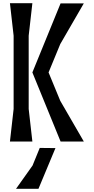

<svg xmlns="http://www.w3.org/2000/svg" viewBox="-20 -883 585 1198"><path d="M42 -863 65 -660V-203L42 0H182L159 -203V-660L182 -863ZM503 -862H358L182 -431L358 0H503L356 -254L283 -431L356 -608ZM228 40 183 150 80 295H220L326 41Z"/></svg>

Font: BackOut Medium
Style: Regular
Weight: 500
Designer: Frank Adebiaye
Foundry: Velvetyne Type Foundry
Version: Version 2.000;hotconv 1.0.109;makeotfexe 2.5.65596